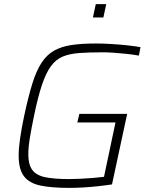

<svg xmlns="http://www.w3.org/2000/svg" viewBox="-20 -908 724 936"><path d="M318 8Q234 8 179 -3Q124 -14 97.5 -48Q71 -82 71 -149Q71 -186 78 -234Q85 -282 98 -344Q118 -437 137.5 -500Q157 -563 182.5 -602Q208 -641 243.5 -661Q279 -681 328.5 -688.5Q378 -696 447 -696Q483 -696 523 -693.5Q563 -691 601 -687Q639 -683 665 -678L657 -637Q629 -642 596 -645.5Q563 -649 533 -651Q503 -653 482 -653Q415 -653 367 -649.5Q319 -646 285.5 -632Q252 -618 228 -585Q204 -552 184.5 -494Q165 -436 146 -344Q133 -282 125.5 -235.5Q118 -189 118 -155Q118 -106 137.5 -79.5Q157 -53 201 -44Q245 -35 317 -35Q340 -35 371.5 -36.5Q403 -38 434 -40.5Q465 -43 487 -46L543 -311H357L367 -353H600L526 -9Q493 -4 456 0Q419 4 383.5 6Q348 8 318 8ZM433 -823 447 -888H498L484 -823Z"/></svg>

Font: Saira Thin ExtraLight
Style: Italic
Weight: 250
Italic angle: -12°
Version: Version 1.101